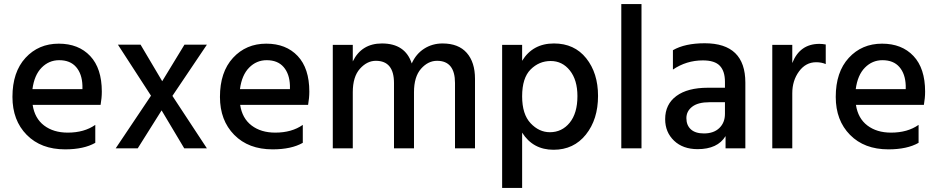

<svg xmlns="http://www.w3.org/2000/svg" viewBox="-20 -727 4600 941"><path d="M447 -27Q391 5 299 5Q181 5 111 -66Q41 -137 41 -252Q41 -374 105 -443.5Q169 -513 268 -513Q365 -513 422 -452.5Q479 -392 479 -278Q479 -247 473 -213H140Q150 -147 196 -112Q242 -77 312 -77Q393 -77 447 -115ZM270 -432Q220 -432 184 -395.5Q148 -359 139 -290H384V-308Q382 -365 353 -398.5Q324 -432 270 -432Z M655 0H547L720 -258L558 -508H669L775 -329L884 -508H994L825 -257L994 0H883L772 -186Z M1464 -27Q1408 5 1316 5Q1198 5 1128 -66Q1058 -137 1058 -252Q1058 -374 1122 -443.5Q1186 -513 1285 -513Q1382 -513 1439 -452.5Q1496 -392 1496 -278Q1496 -247 1490 -213H1157Q1167 -147 1213 -112Q1259 -77 1329 -77Q1410 -77 1464 -115ZM1287 -432Q1237 -432 1201 -395.5Q1165 -359 1156 -290H1401V-308Q1399 -365 1370 -398.5Q1341 -432 1287 -432Z M2308 0H2210V-320Q2210 -429 2122 -429Q2078 -429 2043.5 -390Q2009 -351 2009 -275V0H1911V-320Q1911 -429 1822 -429Q1779 -429 1744 -390Q1709 -351 1709 -275V0H1611V-507H1709V-426Q1752 -514 1852 -514Q1966 -514 1998 -416Q2019 -463 2059 -488.5Q2099 -514 2149 -514Q2227 -514 2267.5 -468Q2308 -422 2308 -341Z M2539 194H2441V-507H2539V-429Q2591 -514 2695 -514Q2795 -514 2853 -441.5Q2911 -369 2911 -257Q2911 -142 2851.5 -67.5Q2792 7 2693 7Q2592 7 2539 -77ZM2539 -255Q2539 -167 2580.5 -123Q2622 -79 2675 -79Q2734 -79 2772 -125.5Q2810 -172 2810 -256Q2810 -335 2773 -381.5Q2736 -428 2679 -428Q2622 -428 2580.5 -386.5Q2539 -345 2539 -255Z M3124 0H3025V-707H3124Z M3430 -73Q3478 -73 3505.5 -99.5Q3533 -126 3533 -169V-226H3457Q3401 -226 3372.5 -204Q3344 -182 3344 -148Q3344 -113 3366 -93Q3388 -73 3430 -73ZM3536 -60Q3497 4 3399 4Q3327 4 3283.5 -37.5Q3240 -79 3240 -143Q3240 -216 3295 -256.5Q3350 -297 3449 -297H3533V-326Q3533 -378 3508 -404.5Q3483 -431 3425 -431Q3344 -431 3278 -386V-481Q3337 -515 3434 -515Q3633 -515 3633 -322V0H3536Z M3863 0H3765V-507H3863V-418Q3900 -512 3996 -512Q4010 -512 4027 -509V-413Q4006 -422 3980 -422Q3929 -422 3896 -377Q3863 -332 3863 -270Z M4482 -27Q4426 5 4334 5Q4216 5 4146 -66Q4076 -137 4076 -252Q4076 -374 4140 -443.5Q4204 -513 4303 -513Q4400 -513 4457 -452.5Q4514 -392 4514 -278Q4514 -247 4508 -213H4175Q4185 -147 4231 -112Q4277 -77 4347 -77Q4428 -77 4482 -115ZM4305 -432Q4255 -432 4219 -395.5Q4183 -359 4174 -290H4419V-308Q4417 -365 4388 -398.5Q4359 -432 4305 -432Z"/></svg>

Font: Hind Vadodara Medium
Style: Regular
Weight: 500
Designer: Hitesh Malaviya
Foundry: Indian Type Foundry
Version: Version 1.001;PS 1.0;hotconv 1.0.86;makeotf.lib2.5.63406; tt